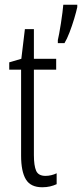

<svg xmlns="http://www.w3.org/2000/svg" viewBox="-20 -780 346 810"><path d="M172 -38Q184 -38 196.5 -41Q209 -44 219 -49V-3Q206 3 191 6.5Q176 10 158 10Q109 10 89 -23.5Q69 -57 69 -123V-486H19V-517L70 -532L85 -657H123V-532H217V-486H123V-126Q123 -81 132.5 -59.5Q142 -38 172 -38ZM306 -750Q302 -731 293 -701Q284 -671 273 -642.5Q262 -614 252 -598H224V-611Q226 -618 229.5 -637.5Q233 -657 237 -681.5Q241 -706 243.5 -727.5Q246 -749 247 -760H306Z"/></svg>

Font: Noto Sans Tamil ExtraCondensed Light
Style: Regular
Weight: 300
Width: 2
Designer: Jelle Bosma - Monotype Design Team
Foundry: Monotype Imaging Inc.
Version: Version 2.004; ttfautohint (v1.8.4.7-5d5b)